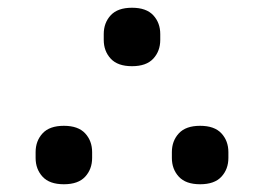

<svg xmlns="http://www.w3.org/2000/svg" viewBox="-20 -464 680 496"><path d="M145 12Q108 12 90 -7.5Q72 -27 72 -56V-71Q72 -100 90 -119.5Q108 -139 145 -139Q182 -139 200 -119.5Q218 -100 218 -71V-56Q218 -27 200 -7.5Q182 12 145 12ZM497 12Q460 12 442 -7.5Q424 -27 424 -56V-71Q424 -100 442 -119.5Q460 -139 497 -139Q534 -139 552 -119.5Q570 -100 570 -71V-56Q570 -27 552 -7.5Q534 12 497 12ZM321 -293Q284 -293 266 -312.5Q248 -332 248 -361V-376Q248 -405 266 -424.5Q284 -444 321 -444Q358 -444 376 -424.5Q394 -405 394 -376V-361Q394 -332 376 -312.5Q358 -293 321 -293Z"/></svg>

Font: IBM Plex Sans Arabic Medium
Style: Regular
Weight: 500
Designer: Mike Abbink, Paul van der Laan, Pieter van Rosmalen, Wael Morcos, Khajak Apelian
Foundry: Bold Monday
Version: Version 1.1